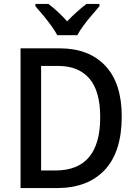

<svg xmlns="http://www.w3.org/2000/svg" viewBox="-20 -961 697 981"><path d="M602 -366Q602 -185 515 -92.5Q428 0 270 0H85V-714H285Q434 -714 518 -625Q602 -536 602 -366ZM492 -362Q492 -496 436.5 -560Q381 -624 278 -624H190V-90H263Q492 -90 492 -362ZM273 -781Q261 -803 241.5 -830Q222 -857 200.5 -883Q179 -909 161 -929V-941H227Q250 -924 275 -901Q300 -878 323 -852Q373 -904 422 -941H488V-929Q471 -909 449 -883.5Q427 -858 407 -831Q387 -804 375 -781Z"/></svg>

Font: Noto Sans Georgian SemiCondensed Medium
Style: Regular
Weight: 500
Width: 4
Designer: Monotype Design Team, Akaki Razmadze
Foundry: Google LLC
Version: Version 2.005; ttfautohint (v1.8.4.7-5d5b)